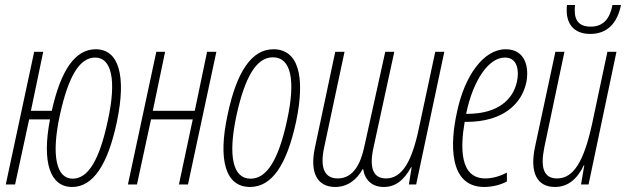

<svg xmlns="http://www.w3.org/2000/svg" viewBox="-20 -734 2491 764"><path d="M3 0H40L96 -259H179C146 -88 179 10 267 10C350 10 409 -78 445 -249C484 -434 452 -538 361 -538C279 -538 222 -455 186 -293H103L152 -528H116ZM269 -23C205 -23 183 -113 218 -275C252 -430 296 -505 359 -505C423 -505 445 -417 409 -254C376 -98 331 -23 269 -23Z M489 0H525L581 -259H747L692 0H728L841 -528H804L755 -293H588L637 -528H602Z M975 10C1062 10 1121 -78 1158 -249C1197 -434 1165 -538 1068 -538C982 -538 922 -450 886 -279C846 -95 878 10 975 10ZM977 -23C907 -23 886 -112 921 -275C955 -430 1001 -506 1066 -506C1137 -506 1158 -418 1122 -254C1088 -98 1042 -23 977 -23Z M1314 10C1361 10 1399 -17 1423 -61H1425C1432 -17 1461 10 1507 10C1553 10 1587 -16 1616 -69H1618L1607 0H1636L1748 -528H1712L1648 -229C1620 -93 1581 -24 1516 -24C1466 -24 1448 -64 1466 -146L1549 -528H1513L1430 -152C1416 -86 1388 -24 1324 -24C1272 -24 1252 -65 1270 -148L1351 -528H1314L1233 -146C1212 -47 1242 10 1314 10Z M1907 10C1939 10 1974 1 1997 -12V-47C1970 -33 1940 -24 1911 -24C1810 -24 1811 -145 1829 -249H1836C1982 -249 2056 -321 2074 -405C2086 -462 2073 -538 1992 -538C1904 -538 1828 -432 1798 -286C1772 -168 1763 10 1907 10ZM1989 -505C2041 -505 2046 -450 2037 -409C2022 -340 1964 -281 1839 -281H1835V-282C1862 -412 1923 -505 1989 -505Z M2329 -599C2395 -599 2436 -640 2451 -714H2417C2407 -661 2382 -628 2330 -628C2291 -628 2267 -646 2267 -692C2267 -698 2267 -702 2268 -714H2236C2235 -704 2235 -699 2235 -693C2235 -630 2272 -599 2329 -599ZM2188 10C2239 10 2276 -20 2303 -76H2305L2292 0H2322L2433 -528H2397L2336 -241C2303 -89 2261 -24 2197 -24C2145 -24 2129 -64 2146 -148L2226 -528H2190L2109 -150C2087 -47 2117 10 2188 10Z"/></svg>

Font: Noto Sans ExtraCondensed ExtraLight
Style: Italic
Weight: 200
Width: 2
Italic angle: -12°
Designer: Monotype Design Team
Foundry: Monotype Imaging Inc.
Version: Version 2.013